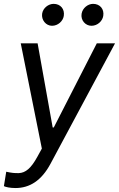

<svg xmlns="http://www.w3.org/2000/svg" viewBox="-28 -770 616 995"><path d="M51.8 204.5C125.7 204.5 186.8 166.2 233.7 78.8L568.2 -545.5H473.7L250.7 -109.4H245L166.9 -545.5H79.5L188.9 0L165.5 42.6C132.8 102.3 104.4 125.7 69.6 127.1C45.5 127.5 33 126.1 4.3 120L-7.8 194.6C0 198.9 23.4 204.5 51.8 204.5ZM190.3 -698.9C185.7 -666.2 210.2 -636.4 241.5 -636.4C272.7 -636.4 298.3 -660.5 302.6 -687.5C308.2 -723 285.5 -750 250 -750C223 -750 194.6 -728.7 190.3 -698.9ZM394.9 -698.9C389.2 -664.8 414.8 -636.4 446 -636.4C477.3 -636.4 502.8 -660.5 507.1 -687.5C512.8 -723 490.1 -750 454.5 -750C427.6 -750 399.9 -728.7 394.9 -698.9Z"/></svg>

Font: Magic Ui Pro
Style: Italic
Weight: 400
Italic angle: -9.39999°
Designer: Stefan Endress, Andreas Faust
Version: Version 1.000;FEAKit 1.0